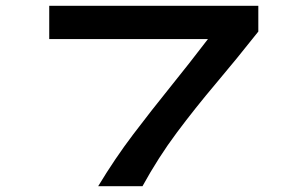

<svg xmlns="http://www.w3.org/2000/svg" viewBox="-20 -643 1040 663"><path d="M319 0Q377 -96 440 -179Q503 -262 568 -342.5Q633 -423 698 -508H150V-623H872V-534Q796 -438 725 -354Q654 -270 590.5 -185Q527 -100 472 0Z"/></svg>

Font: Inconsolata UltraExpanded ExtraBold
Style: Regular
Weight: 800
Width: 9
Monospace: yes
Designer: Raph Levien, Cyreal, Brenton Simpson
Foundry: Raph Levien, Cyreal, Google
Version: Version 3.001; ttfautohint (v1.8.2.53-6de2)